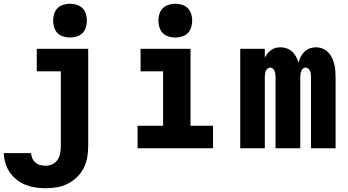

<svg xmlns="http://www.w3.org/2000/svg" viewBox="-34 -790 1854 1023"><path d="M209 213Q182 213 155 209Q128 205 102.5 195Q77 185 55.5 168Q34 151 18.5 128.5Q3 106 -5 79.5Q-13 53 -14 26H132Q132 40 138 53.5Q144 67 155 76.5Q166 86 180.5 89.5Q195 93 209 93Q228 93 245 85Q262 77 272.5 61.5Q283 46 286.5 27.5Q290 9 290 -10V-410H162V-530H436V-10Q436 20 430.5 50Q425 80 411 107Q397 134 375 155Q353 176 326 189.5Q299 203 269 208Q239 213 209 213ZM339 -590Q321 -590 303 -595.5Q285 -601 272.5 -613.5Q260 -626 254.5 -644Q249 -662 249 -680Q249 -698 254.5 -716Q260 -734 272.5 -746.5Q285 -759 303 -764.5Q321 -770 339 -770Q357 -770 375 -764.5Q393 -759 405.5 -746.5Q418 -734 423.5 -716Q429 -698 429 -680Q429 -662 423.5 -644Q418 -626 405.5 -613.5Q393 -601 375 -595.5Q357 -590 339 -590Z M699 0V-120H835V-410H715V-530H981V-120H1101V0ZM900 -590Q882 -590 864 -595.5Q846 -601 833.5 -613.5Q821 -626 815.5 -644Q810 -662 810 -680Q810 -698 815.5 -716Q821 -734 833.5 -746.5Q846 -759 864 -764.5Q882 -770 900 -770Q918 -770 936 -764.5Q954 -759 966.5 -746.5Q979 -734 984.5 -716Q990 -698 990 -680Q990 -662 984.5 -644Q979 -626 966.5 -613.5Q954 -601 936 -595.5Q918 -590 900 -590Z M1246 0V-530H1377V-482Q1383 -494 1391 -504.5Q1399 -515 1410 -523Q1421 -531 1434 -534.5Q1447 -538 1461 -538Q1478 -538 1494.5 -532Q1511 -526 1523 -514.5Q1535 -503 1543.5 -488Q1552 -473 1556 -456Q1561 -472 1568.5 -487.5Q1576 -503 1588 -514.5Q1600 -526 1616 -532Q1632 -538 1649 -538Q1667 -538 1684 -531.5Q1701 -525 1713.5 -512.5Q1726 -500 1734 -484Q1742 -468 1746.5 -450.5Q1751 -433 1752.5 -415.5Q1754 -398 1754 -380V0H1623V-380Q1623 -388 1622 -396Q1621 -404 1618 -411.5Q1615 -419 1608.5 -424.5Q1602 -430 1594 -430Q1586 -430 1580 -424.5Q1574 -419 1571 -411.5Q1568 -404 1567 -396Q1566 -388 1566 -380V0H1434V-380Q1434 -388 1433 -396Q1432 -404 1429 -411.5Q1426 -419 1420 -424.5Q1414 -430 1406 -430Q1398 -430 1391.5 -424.5Q1385 -419 1382 -411.5Q1379 -404 1378 -396Q1377 -388 1377 -380V0Z"/></svg>

Font: Iosevka Curly Heavy Extended
Style: Regular
Weight: 900
Width: 7
Monospace: yes
Designer: Belleve Invis
Foundry: Belleve Invis
Version: Version 11.1.0; ttfautohint (v1.8.3)